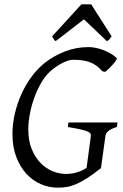

<svg xmlns="http://www.w3.org/2000/svg" viewBox="-20 -846 564 881"><path d="M516.1 -263.2Q489.7 -255.4 477.5 -244.9Q465.3 -234.4 463.9 -223.1L443.8 -78.1Q443.8 -78.1 443.6 -77.9Q443.4 -77.6 442.4 -77.1Q442.9 -76.2 443.8 -75.2Q406.7 -45.4 378.4 -27.6Q350.1 -9.8 327.1 -0.2Q304.2 9.3 284.4 12.2Q264.6 15.1 245.1 15.1Q204.6 15.1 167 -1.2Q129.4 -17.6 100.6 -49.1Q71.8 -80.6 54.4 -126.5Q37.1 -172.4 37.1 -231Q37.1 -277.3 48.1 -324.5Q59.1 -371.6 78.6 -414.8Q98.1 -458 125.5 -494.9Q152.8 -531.7 186 -558.1Q227.5 -590.3 278.3 -610.1Q329.1 -629.9 387.2 -629.9Q401.9 -629.9 418.9 -626.5Q436 -623 453.1 -616.7Q470.2 -610.4 486.3 -601.1Q502.4 -591.8 515.1 -580.1Q518.1 -577.6 512.7 -569.3Q507.3 -561 498.5 -551Q489.7 -541 479.7 -531.2Q469.7 -521.5 462.9 -516.1L449.2 -519Q436.5 -534.2 422.4 -544.4Q408.2 -554.7 391.8 -560.8Q375.5 -566.9 356.7 -569.3Q337.9 -571.8 315.9 -571.8Q297.4 -571.8 270.8 -559.1Q244.1 -546.4 217.8 -524.9Q192.9 -504.9 173.1 -472.7Q153.3 -440.4 139.2 -402.6Q125 -364.7 117.4 -325.4Q109.9 -286.1 109.9 -252Q109.9 -199.7 125.7 -161.4Q141.6 -123 166.5 -97.7Q191.4 -72.3 222.2 -60.1Q252.9 -47.9 283.2 -47.9Q309.6 -47.9 335 -55.7Q360.4 -63.5 377.4 -76.2L397 -223.1Q397.5 -228 395 -232.9Q392.6 -237.8 381.6 -242.7Q370.6 -247.6 349.1 -252.4Q327.6 -257.3 291 -263.2L293.9 -284.2H519ZM492.2 -679.2Q485.4 -669.4 481.7 -665Q478 -660.6 470.2 -657.2L365.2 -757.3L235.4 -657.2Q231 -660.2 227.5 -664.8Q224.1 -669.4 219.2 -679.2L353.5 -826.2H398.4L492.2 -679.2Z"/></svg>

Font: Gentium
Style: Italic
Weight: 400
Italic angle: -7°
Designer: J. Victor Gaultney
Version: Version 1.02; 2005; OFL release